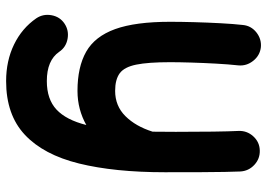

<svg xmlns="http://www.w3.org/2000/svg" viewBox="-140 -438 856 615"><g transform="rotate(90 287.5 -131.0)"><path d="M131.8 -539.1Q158.2 -536.1 175.3 -514.6Q192.4 -493.2 189.9 -466.8Q186.5 -435.5 184.3 -395.5Q182.1 -355.5 180.9 -316.2Q179.7 -276.9 179.7 -248.5Q179.7 -178.2 187.5 -139.9Q195.3 -101.6 215.3 -86.9Q235.4 -72.3 271.5 -72.3Q319.8 -72.3 352.5 -105.2Q385.3 -138.2 402.3 -192.4Q402.8 -226.1 402.8 -266.6Q402.8 -333.5 402.1 -385.5Q401.4 -437.5 399.9 -467.8Q398.9 -494.6 417 -514.6Q435.1 -534.7 461.9 -535.6Q488.8 -536.6 508.5 -518.3Q528.3 -500 529.8 -473.1Q530.8 -452.6 531.2 -423.1Q531.7 -393.6 532 -347.4Q532.2 -301.3 532.2 -231.4Q532.2 -70.3 504.2 43.5Q476.1 157.2 412.1 217Q348.1 276.9 240.2 276.9Q175.3 276.9 123 251.5Q70.8 226.1 39.1 180.2Q24.4 158.2 29.3 131.3Q34.2 104.5 56.2 89.8Q78.1 75.2 105 80.1Q131.8 85 146.5 106.9Q173.8 146.5 240.2 146.5Q298.3 146.5 331.5 115.5Q364.7 84.5 380.9 20Q356.9 33.7 329.3 41Q301.8 48.3 271.5 48.3Q195.3 48.3 146.2 20.5Q97.2 -7.3 73.7 -72.3Q50.3 -137.2 50.3 -248.5Q50.3 -282.7 51.5 -325.4Q52.7 -368.2 54.9 -409.7Q57.1 -451.2 60.5 -481.4Q63 -507.8 84.2 -524.7Q105.5 -541.5 131.8 -539.1Z"/></g></svg>

Font: Mikhak Bold
Style: Regular
Weight: 700
Designer: Amin Abedi
Version: Version 3.3